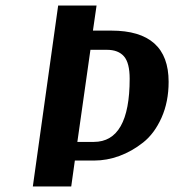

<svg xmlns="http://www.w3.org/2000/svg" viewBox="-20 -670 626 690"><path d="M327 -650 314 -560H380Q586 -560 586 -376Q586 -304 560.5 -247Q535 -190 494.5 -158Q454 -126 409 -109.5Q364 -93 318 -93H249L236 0H98L189 -650ZM364 -491H305L258 -160H317Q446 -160 446 -387Q446 -444 425.5 -467.5Q405 -491 364 -491Z"/></svg>

Font: Arsenal
Style: Bold Italic
Weight: 700
Italic angle: -9°
Designer: Andrij Shevchenko
Foundry: Stairsfor.com
Version: Version 1.000